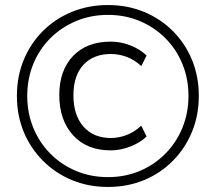

<svg xmlns="http://www.w3.org/2000/svg" viewBox="-20 -733 855 761"><path d="M408 8Q331 8 265.5 -19Q200 -46 150.5 -95.5Q101 -145 74 -210.5Q47 -276 47 -353Q47 -430 74 -495.5Q101 -561 150 -610Q199 -659 265 -686Q331 -713 408 -713Q485 -713 550.5 -686Q616 -659 665 -610Q714 -561 741 -495.5Q768 -430 768 -353Q768 -276 741 -210.5Q714 -145 665 -95.5Q616 -46 550.5 -19Q485 8 408 8ZM408 -31Q476 -31 534 -55.5Q592 -80 635.5 -124Q679 -168 703 -226.5Q727 -285 727 -353Q727 -421 703 -479.5Q679 -538 635.5 -581.5Q592 -625 534 -649.5Q476 -674 408 -674Q340 -674 281.5 -649.5Q223 -625 179.5 -581.5Q136 -538 112 -479.5Q88 -421 88 -353Q88 -285 112 -226.5Q136 -168 179.5 -124Q223 -80 281.5 -55.5Q340 -31 408 -31ZM419 -137Q324 -137 269.5 -197Q215 -257 215 -356Q215 -454 269.5 -511Q324 -568 419 -568Q459 -568 497 -553Q535 -538 561 -513L540 -471Q512 -497 481 -508Q450 -519 420 -519Q350 -519 310.5 -476Q271 -433 271 -355Q271 -277 310.5 -231.5Q350 -186 420 -186Q450 -186 481 -197.5Q512 -209 540 -235L561 -192Q535 -167 496 -152Q457 -137 419 -137Z"/></svg>

Font: Nunito Sans Light
Style: Regular
Weight: 300
Designer: Vernon Adams
Foundry: Vernon Adams
Version: Version 3.101; ttfautohint (v1.8.4.7-5d5b);gftools[0.9.27]